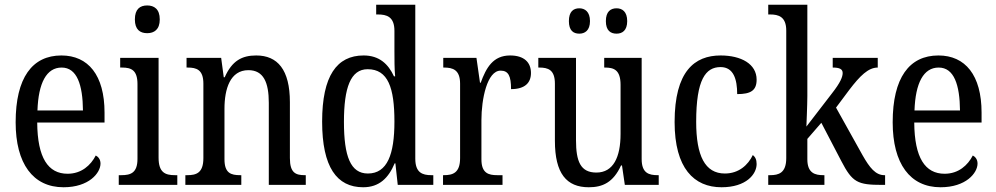

<svg xmlns="http://www.w3.org/2000/svg" viewBox="-20 -780 4202 810"><path d="M248 10C355 10 404 -50 404 -90C404 -108 394 -119 384 -124C363 -83 324 -47 265 -47C183 -47 138 -114 137 -263H421V-305C421 -463 352 -546 239 -546C116 -546 46 -452 46 -264C46 -90 119 10 248 10ZM330 -314H138C142 -430 176 -495 240 -495C305 -495 329 -422 330 -314Z M601 -640C630 -640 654 -655 654 -698C654 -742 630 -757 601 -757C571 -757 549 -742 549 -698C549 -655 571 -640 601 -640ZM481 0H728V-41H718C677 -41 649 -52 649 -115V-536H487V-495H495C534 -495 560 -484 560 -425V-110C560 -51 532 -41 492 -41H481Z M762 0H998V-41H993C955 -41 927 -49 927 -108V-321C927 -405 951 -484 1028 -484C1092 -484 1114 -432 1114 -346V0H1270V-41H1266C1228 -41 1203 -50 1203 -113V-349C1203 -486 1151 -546 1061 -546C1001 -546 959 -524 928 -454H924L913 -536H767V-495H772C809 -495 838 -486 838 -427V-113C838 -50 808 -41 770 -41H762Z M1512 10C1580 10 1619 -29 1645 -91H1648L1658 0H1808V-41H1800C1761 -41 1732 -52 1732 -111V-760H1567V-719H1574C1611 -719 1644 -710 1644 -650V-565C1644 -529 1644 -490 1647 -458H1642C1618 -510 1580 -546 1514 -546C1401 -546 1339 -460 1339 -267C1339 -75 1401 10 1512 10ZM1532 -48C1459 -48 1431 -120 1431 -266C1431 -410 1459 -488 1531 -488C1617 -488 1644 -410 1644 -267C1644 -129 1614 -48 1532 -48Z M1849 0H2100V-41H2078C2041 -41 2011 -49 2011 -108V-273C2011 -362 2035 -482 2092 -482C2125 -482 2136 -459 2136 -404C2195 -404 2220 -431 2220 -472C2220 -517 2191 -546 2132 -546C2060 -546 2031 -494 2008 -431H2005L1990 -536H1850V-495H1853C1890 -495 1921 -486 1921 -427V-113C1921 -50 1890 -41 1852 -41H1849Z M2581 -638C2605 -638 2626 -651 2626 -691C2626 -731 2605 -745 2581 -745C2556 -745 2536 -731 2536 -691C2536 -651 2556 -638 2581 -638ZM2424 -638C2447 -638 2469 -651 2469 -691C2469 -731 2447 -745 2424 -745C2399 -745 2380 -731 2380 -691C2380 -651 2399 -638 2424 -638ZM2464 10C2522 10 2567 -10 2600 -82H2604L2616 0H2759V-41H2755C2718 -41 2687 -49 2687 -109V-536H2529V-495H2532C2569 -495 2598 -486 2598 -422V-215C2598 -118 2568 -52 2496 -52C2429 -52 2410 -99 2410 -189V-536H2251V-495H2255C2292 -495 2321 -486 2321 -427V-186C2321 -48 2370 10 2464 10Z M3024 10C3128 10 3172 -45 3172 -88C3172 -107 3166 -118 3156 -126C3136 -84 3097 -48 3038 -48C2954 -48 2917 -123 2917 -266C2917 -445 2957 -497 3020 -497C3075 -497 3090 -445 3090 -383C3147 -383 3172 -398 3172 -444C3172 -510 3107 -546 3020 -546C2910 -546 2826 -479 2826 -265C2826 -70 2908 10 3024 10Z M3221 0H3458V-41H3454C3419 -41 3386 -49 3386 -108V-194L3445 -262L3529 -101C3576 -10 3598 0 3702 0H3714V-41H3711C3674 -41 3649 -72 3619 -125L3507 -326L3563 -401C3608 -460 3643 -495 3683 -495V-536H3493V-495C3521 -495 3535 -489 3535 -472C3535 -456 3526 -432 3489 -385L3382 -246C3382 -249 3386 -339 3386 -375V-760H3221V-719H3229C3264 -719 3297 -710 3297 -651V-113C3297 -50 3265 -41 3229 -41H3221Z M3948 10C4055 10 4104 -50 4104 -90C4104 -108 4094 -119 4084 -124C4063 -83 4024 -47 3965 -47C3883 -47 3838 -114 3837 -263H4121V-305C4121 -463 4052 -546 3939 -546C3816 -546 3746 -452 3746 -264C3746 -90 3819 10 3948 10ZM4030 -314H3838C3842 -430 3876 -495 3940 -495C4005 -495 4029 -422 4030 -314Z"/></svg>

Font: Noto Serif Lao Cond
Style: Regular
Weight: 400
Width: 3
Designer: Monotype Design Team
Foundry: Monotype Imaging Inc.
Version: Version 2.004